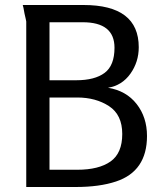

<svg xmlns="http://www.w3.org/2000/svg" viewBox="-20 -748 654 768"><path d="M71 -728H314Q535 -728 535 -559Q535 -500 501.5 -453Q468 -406 412 -397Q485 -385 526.5 -332Q568 -279 568 -204Q568 -63 444 -22Q378 0 283 0H85V-662Q84 -665 83 -672L78 -694L74 -716Q72 -726 71 -728ZM178 -358V-69H289Q375 -69 422 -102Q469 -135 469 -212Q469 -289 416 -323.5Q363 -358 289 -358ZM178 -659V-427H285Q359 -427 398.5 -456.5Q438 -486 438 -557Q438 -659 311 -659Z"/></svg>

Font: Rosario
Style: Regular
Weight: 400
Designer: Hector Gatti
Foundry: Omnibus-Type
Version: Version 1.002